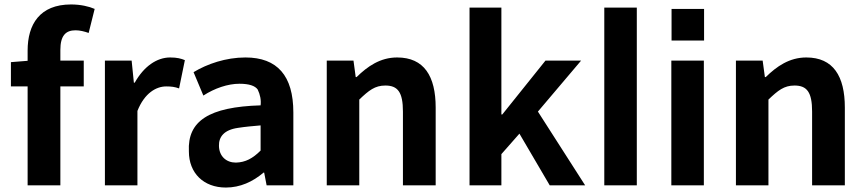

<svg xmlns="http://www.w3.org/2000/svg" viewBox="-20 -832 3886 862"><path d="M378 -684 405 -792C380 -803 342 -812 299 -812C158 -812 104 -722 104 -605V-559L29 -553V-444H104V0H251V-444H356V-560H251V-608C251 -672 275 -696 319 -696C338 -696 359 -691 378 -684Z M571 -560H451V0H597V-334C629 -415 682 -444 726 -444C749 -444 765 -442 784 -435L810 -562C793 -569 775 -574 744 -574C684 -574 626 -534 585 -461H581Z M994 10C1058 10 1115 -16 1163 -57H1166L1177 0H1297V-327C1297 -492 1225 -574 1082 -574C994 -574 910 -545 849 -508L893 -403C944 -436 1003 -456 1055 -456C1098 -456 1125 -447 1137 -430C1148 -407 1153 -383 1150 -359C918 -352 821 -289 828 -152C828 -55 894 10 994 10ZM1039 -102C996 -102 964 -130 963 -177C962 -217 985 -249 1049 -258C1081 -263 1115 -266 1150 -269V-156C1115 -121 1082 -103 1039 -102Z M1567 -560H1447V0H1593V-385C1636 -426 1663 -448 1710 -448C1766 -448 1789 -418 1789 -331V0H1936V-349C1936 -490 1884 -574 1763 -574C1687 -574 1630 -534 1581 -486H1577Z M2231 -798H2088V0H2231V-140L2312 -232L2448 0H2607L2395 -331L2589 -560H2429L2235 -318H2231Z M2693 -798V0H2839V-798Z M2995 -650H3141V-792H2995ZM2994 -560V0H3140V-560Z M3404 -560H3284V0H3430V-385C3473 -426 3500 -448 3547 -448C3603 -448 3626 -418 3626 -331V0H3773V-349C3773 -490 3721 -574 3600 -574C3524 -574 3467 -534 3418 -486H3414Z"/></svg>

Font: Spoqa Han Sans Neo Bold
Style: Bold
Weight: 700
Designer: [Spoqa Han Sans Neo] Dong-huui Kim  Younghwa Kang  Yujin Lee  [Noto Sans] Ryoko NISHIZUKA  (kana & ideographs); Paul D. 
Foundry: Spoqa (http://www.spoqa-han-sans.com)
Version: Version 1.100;hotconv 1.0.109;makeotfexe 2.5.65596